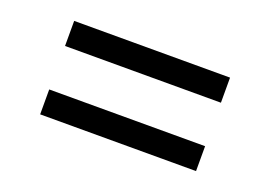

<svg xmlns="http://www.w3.org/2000/svg" viewBox="-52 -624 704 500"><g transform="rotate(20 300.0 -374.5)"><path d="M84 -503.5V-434H516V-503.5ZM84 -313.5V-244.5H516V-313.5Z"/></g></svg>

Font: MCL Standard Light
Style: Regular
Weight: 300
Designer: Květoslav Bartoš
Foundry: Florian Karsten
Version: Version 1.001;Glyphs 3.2.3 (3260)